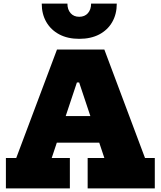

<svg xmlns="http://www.w3.org/2000/svg" viewBox="-20 -1038 886 1058"><path d="M633.5 -398.5V-252H197V-398.5ZM779 -167.5H833V0H463V-167.5H555L376.5 -702.5L464.5 -583.5H366.5L443.5 -702.5L265 -167.5H365V0H12.5V-167.5H69.5L294 -765H555ZM623.5 -1018Q623.5 -960 598.2 -916.2Q573 -872.5 526.8 -848.2Q480.5 -824 416.5 -824Q353 -824 306.8 -848.5Q260.5 -873 235.2 -916.8Q210 -960.5 210 -1018H351.5Q351.5 -985.5 369 -965.5Q386.5 -945.5 416.5 -945.5Q447 -945.5 464.5 -965.5Q482 -985.5 482 -1018Z"/></svg>

Font: Hepta Slab ExtraBold
Style: Regular
Weight: 800
Designer: Michael LaGattuta
Foundry: Michael LaGattuta
Version: Version 1.102